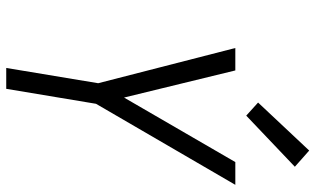

<svg xmlns="http://www.w3.org/2000/svg" viewBox="-218 -794 1012 616"><g transform="rotate(90 288.0 -486.0)"><path d="M198 0H265L313 -288L573 -735H500L293 -378L206 -735H134L247 -295ZM351 -770 515 -926 463 -972 309 -808Z"/></g></svg>

Font: Iosevka Sparkle Light Oblique
Style: Regular
Weight: 300
Italic angle: -9°
Designer: Belleve Invis
Foundry: Belleve Invis
Version: Version 4.5.0; ttfautohint (v1.8.3)